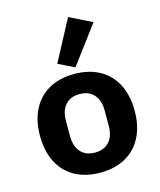

<svg xmlns="http://www.w3.org/2000/svg" viewBox="-123 -915 846 1015"><g transform="rotate(-15 300.0 -407.5)"><path d="M41 -258Q41 -341 72 -402Q103 -463 161.5 -495.5Q220 -528 300 -528Q380 -528 438.5 -495.5Q497 -463 528 -402Q559 -341 559 -258Q559 -175 528 -114Q497 -53 438.5 -20.5Q380 12 300 12Q220 12 161.5 -20.5Q103 -53 72 -114Q41 -175 41 -258ZM406 -217V-299Q406 -356 378 -387Q350 -418 300 -418Q250 -418 222 -387Q194 -356 194 -299V-217Q194 -160 222 -129Q250 -98 300 -98Q350 -98 378 -129Q406 -160 406 -217ZM316 -560 228 -603 347 -827 470 -766Z"/></g></svg>

Font: iA Writer Duo V
Style: Regular
Weight: 400
Designer: Mike Abbink, Paul van der Laan, Pieter van Rosmalen, Oliver Reichenstein
Foundry: Information Architects Inc.
Version: Version 2.000